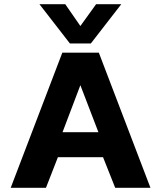

<svg xmlns="http://www.w3.org/2000/svg" viewBox="-20 -895 768 915"><path d="M168 -875H291L363 -771L438 -875H558L413 -688H313ZM277 -644H451L697 0H529L471 -146H256L199 0H31ZM449 -265 363 -489 278 -265Z"/></svg>

Font: Kanit SemiBold
Style: Regular
Weight: 600
Designer: Katatrad Team
Foundry: CadsonDemak
Version: Version 1.030